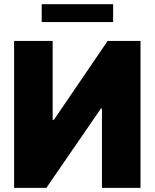

<svg xmlns="http://www.w3.org/2000/svg" viewBox="-20 -904 744 924"><path d="M233.4 -707V-327.1H239.3L498 -707H656.2V0H470.7V-381.8H465.8L203.1 0H47.9V-707ZM524.4 -797.9H180.7V-883.8H524.4Z"/></svg>

Font: Pretendard GOV Black
Style: Regular
Weight: 900
Designer: Base glyphs from Inter by Rasmus Andersson; Hangeul glyphs from Noto Sans CJK(Source Han Sans) by Jang Soo-young and Kan
Foundry: Kil Hyung-jin
Version: Version 1.309